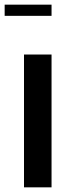

<svg xmlns="http://www.w3.org/2000/svg" viewBox="-33 -804 311 824"><path d="M70 -570H188.2V0H70ZM-13 -784H188.2V-736H-13Z"/></svg>

Font: Facade Sud
Style: Regular
Weight: 100
Designer: Éléonore Fines
Foundry: Velvetyne Type Foundry
Version: Version 1.001;Glyphs 3.2 (3202)